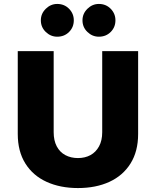

<svg xmlns="http://www.w3.org/2000/svg" viewBox="-20 -939 790 973"><path d="M252 -680H70V-260Q70 -172 108.5 -110.5Q147 -49 216 -17.5Q285 14 375 14Q466 14 534.5 -17.5Q603 -49 641.5 -110.5Q680 -172 680 -260V-680H498V-269Q498 -227 482 -197.5Q466 -168 438.5 -153Q411 -138 375 -138Q339 -138 311 -153Q283 -168 267.5 -197.5Q252 -227 252 -269ZM270 -753Q306 -753 330 -777Q354 -801 354 -836Q354 -870 330 -894.5Q306 -919 270 -919Q237 -919 212 -894.5Q187 -870 187 -836Q187 -801 212 -777Q237 -753 270 -753ZM481 -753Q517 -753 541 -777Q565 -801 565 -836Q565 -870 541 -894.5Q517 -919 481 -919Q448 -919 423 -894.5Q398 -870 398 -836Q398 -801 423 -777Q448 -753 481 -753Z"/></svg>

Font: Catamaran Thin Black
Style: Regular
Weight: 900
Version: Version 2.000